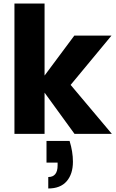

<svg xmlns="http://www.w3.org/2000/svg" viewBox="-20 -760 658 1090"><path d="M615 0H403L233 -234V0H62V-740H233V-331L402 -558H613L381 -278ZM375 40Q394 101 394 158Q394 228 358.5 269Q323 310 254 310V245Q307 245 307 179V163H244V40Z"/></svg>

Font: MSTAGE
Style: Bold
Weight: 700
Designer: Ninad Kale (Devanagari), Jonny Pinhorn (Latin)
Foundry: Indian Type Foundry
Version: 4.004